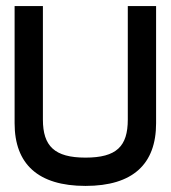

<svg xmlns="http://www.w3.org/2000/svg" viewBox="-20 -600 563 631"><path d="M28 -195C28 -61 105 11 261 11C417 11 493 -61 493 -195V-580H400V-207C400 -119 363 -82 261 -82C159 -82 121 -120 121 -207V-580H28Z"/></svg>

Font: Charger Pro
Style: ExBdExt
Weight: 400
Designer: Jasper
Foundry: Cannot Into Space Fonts
Version: Version 1.09